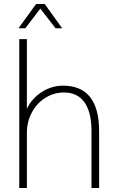

<svg xmlns="http://www.w3.org/2000/svg" viewBox="-20 -937 590 957"><path d="M76 -742H114V-395Q139 -447 188.5 -478.5Q238 -510 294 -510Q474 -510 474 -283V0H436V-284Q436 -378 401 -427Q366 -476 299 -476Q248 -476 205.5 -449Q163 -422 138.5 -376Q114 -330 114 -274V0H76ZM160 -917H203L290 -796H257L181 -894L106 -796H72Z"/></svg>

Font: Sarabun Thin
Style: Regular
Weight: 250
Designer: Suppakit Chalermlarp | Katatrad Co.,Ltd.
Foundry: Cadson Demak Co.,Ltd.
Version: Version 1.000; ttfautohint (v1.6)